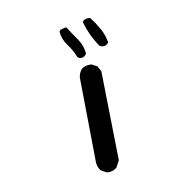

<svg xmlns="http://www.w3.org/2000/svg" viewBox="-65 -597 631 655"><g transform="rotate(-10 250.0 -269.0)"><path d="M254 -4 234 -15Q225 -26 223 -42L219 -339Q221 -354 230 -366Q244 -378 266 -376L285 -366L295 -347L301 -38L289 -15Q275 -2 254 -4ZM229 -405 223 -409Q213 -435 196.5 -456.5Q180 -478 178 -505L182 -511L203 -516Q219 -491 235.5 -467.5Q252 -444 254 -415Q244 -401 229 -405ZM310 -431 303 -435Q275 -476 262 -523L266 -529Q275 -535 289 -533Q306 -511 318.5 -488.5Q331 -466 335 -440Q325 -427 310 -431Z"/></g></svg>

Font: Kosefont JP
Style: Regular
Weight: 400
Designer: Nozomi Seto 瀬戸のぞみ
Version: Version 3.00;June 19, 2020